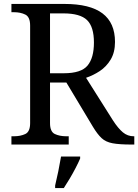

<svg xmlns="http://www.w3.org/2000/svg" viewBox="-20 -734 702 975"><path d="M38 0V-42H51Q84 -42 108.5 -53.5Q133 -65 133 -109V-604Q133 -648 108.5 -660Q84 -672 51 -672H38V-714H307Q437 -714 500.5 -666Q564 -618 564 -521Q564 -468 542 -431.5Q520 -395 486.5 -373Q453 -351 417 -339L554 -122Q580 -82 604 -62Q628 -42 659 -42H662V0H648Q586 0 551.5 -6.5Q517 -13 496 -32.5Q475 -52 452 -90L317 -315H234V-109Q234 -65 258.5 -53.5Q283 -42 316 -42H329V0ZM304 -362Q392 -362 424.5 -401Q457 -440 457 -518Q457 -598 422 -632Q387 -666 302 -666H234V-362ZM260 208Q268 175 276 136Q284 97 290 61H387V71Q378 92 364 119Q350 146 334 173Q318 200 304 221H260Z"/></svg>

Font: Noto Serif NP Hmong
Style: Regular
Weight: 400
Designer: Dalton Maag Ltd
Foundry: Dalton Maag Ltd
Version: Version 1.001